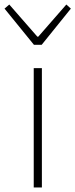

<svg xmlns="http://www.w3.org/2000/svg" viewBox="-44 -828 333 848"><path d="M105 0H141V-527H105ZM106 -630H140L269 -790L249 -808L125 -666H121L-3 -808L-24 -790Z"/></svg>

Font: Noto Sans T Chinese Thin
Style: Regular
Weight: 100
Designer: Ryoko NISHIZUKA (kana & ideographs); Paul D. Hunt (Latin, Greek & Cyrillic); Wenlong ZHANG (bopomofo); Sandoll Communica
Foundry: Adobe Systems Incorporated
Version: Version 1.000;PS 1;hotconv 1.0.78;makeotf.lib2.5.61930